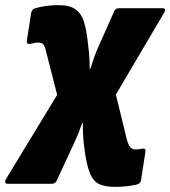

<svg xmlns="http://www.w3.org/2000/svg" viewBox="-75 -532 664 749"><path d="M374 197Q336 197 312.5 186.5Q289 176 275.5 143Q262 110 254 45L251 21Q250 8 249 -9.5Q248 -27 248 -53H246Q237 -27 230.5 -11Q224 5 212 31L146 173Q140 185 128 185H-45Q-53 185 -54.5 179.5Q-56 174 -52 167L148 -162L105 -330Q101 -350 94.5 -358Q88 -366 75 -366Q67 -366 60 -364.5Q53 -363 43 -361Q27 -358 30 -375L47 -484Q50 -496 63 -500Q80 -505 103.5 -508.5Q127 -512 152 -512Q196 -512 219 -496Q242 -480 252.5 -447Q263 -414 268 -363L270 -345Q272 -332 273.5 -309Q275 -286 275 -262H277Q284 -285 291.5 -306Q299 -327 306 -343L370 -487Q375 -500 389 -500H558Q576 -500 565 -482L377 -163L420 13Q426 34 433.5 42.5Q441 51 454 51Q467 51 480 48Q495 45 492 62L475 172Q472 185 458 188Q419 197 374 197Z"/></svg>

Font: Sofia Sans ExtraBlack
Style: Italic
Weight: 1000
Italic angle: -9°
Designer: Botio Nikoltchev, Ani Petrova
Foundry: lettersoup
Version: Version 4.100; ttfautohint (v1.8.4.7-5d5b)